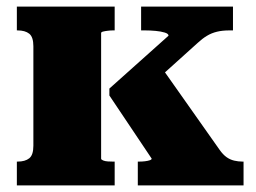

<svg xmlns="http://www.w3.org/2000/svg" viewBox="-20 -561 775 581"><path d="M81 -120V-421Q81 -449 68.5 -459Q56 -469 33 -469H31V-541H327V-469H322Q315 -469 306.5 -468Q298 -467 292 -465.5Q286 -464 286 -461V-81Q286 -78 292 -75.5Q298 -73 306.5 -72.5Q315 -72 322 -72H327V0H31V-72H33Q56 -72 68.5 -82Q81 -92 81 -120ZM717 0H397V-72H401Q410 -72 418.5 -73Q427 -74 433 -76Q439 -78 439 -81L311 -272V-293L490 -453Q490 -459 478.5 -462.5Q467 -466 451 -467.5Q435 -469 419 -469H407V-541H685V-469H674Q653 -469 636.5 -465Q620 -461 606 -452.5Q592 -444 578 -431L406 -276L456 -375L645 -107Q655 -93 665.5 -85.5Q676 -78 688.5 -75Q701 -72 714 -72H717Z"/></svg>

Font: Roboto Serif ExtraBold
Style: Regular
Weight: 800
Designer: Greg Gazdowicz
Foundry: Commercial Type
Version: Version 1.008